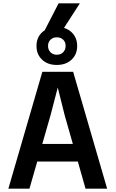

<svg xmlns="http://www.w3.org/2000/svg" viewBox="-20 -1127 690 1147"><path d="M134 -162V-267H530V-162ZM233 -698H417L620 0H491L366 -440L325 -604L282 -439L156 0H30ZM319 -739Q265 -739 231.5 -770.5Q198 -802 198 -852Q198 -903 232 -934.5Q266 -966 319 -966Q374 -966 407.5 -934.5Q441 -903 441 -852Q441 -802 407.5 -770.5Q374 -739 319 -739ZM319 -800Q343 -800 357.5 -815Q372 -830 372 -853Q372 -876 357.5 -890Q343 -904 319 -904Q296 -904 281.5 -889.5Q267 -875 267 -853Q267 -830 281.5 -815Q296 -800 319 -800ZM243 -938 330 -1107H457L348 -938Z"/></svg>

Font: Azeret Mono Medium
Style: Regular
Weight: 500
Designer: Martin Vácha
Foundry: Displaay
Version: Version 1.002